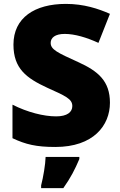

<svg xmlns="http://www.w3.org/2000/svg" viewBox="-20 -744 617 985"><path d="M544 -217C544 -328 484 -379 380 -426C274 -474 240 -490 240 -524C240 -550 262 -570 312 -570C363 -570 424 -552 485 -524L544 -673C485 -699 411 -724 318 -724C158 -724 49 -653 49 -515C49 -392 116 -343 222 -294C315 -252 351 -237 351 -200C351 -169 325 -147 268 -147C204 -147 121 -168 44 -207V-35C112 -3 166 10 264 10C459 10 544 -100 544 -217ZM387 72V61H214C213 99 202 165 191 207V221H305C343 167 364 126 387 72Z"/></svg>

Font: Noto Sans Kannada Black
Style: Regular
Weight: 900
Designer: Jelle Bosma - Monotype Design Team
Foundry: Monotype Imaging Inc.
Version: Version 2.005